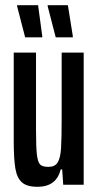

<svg xmlns="http://www.w3.org/2000/svg" viewBox="-20 -713 380 741"><path d="M33 -170V-510H119V-212Q119 -144 122.5 -115.5Q126 -87 135 -78Q144 -69 167 -69Q192 -69 202.5 -86Q213 -103 215.5 -139.5Q218 -176 218 -259V-510H303V0H224L220 -59H214Q198 8 124 8Q85 8 65.5 -8.5Q46 -25 39.5 -61.5Q33 -98 33 -170ZM77 -569 46 -689V-693H127L143 -574V-569ZM195 -569 164 -689V-693H242L261 -574V-569Z"/></svg>

Font: Saira Ultra Condensed SemiBold
Style: Regular
Weight: 600
Width: 1
Designer: Hector Gatti with collaboration of the Omnibus-Type team
Foundry: Omnibus-Type
Version: Version 1.001; ttfautohint (v1.8)